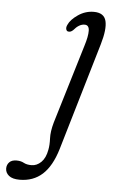

<svg xmlns="http://www.w3.org/2000/svg" viewBox="-184 -488 482 772"><g transform="rotate(5 56.5 -102.0)"><path d="M202.5 -323.5 74.5 110.5Q53.5 180.5 16.5 214Q-20.5 247.5 -75.5 247.5Q-104.5 247.5 -118.8 235.8Q-133 224 -133 207Q-133 192 -123.2 181.8Q-113.5 171.5 -94 171.5Q-76.5 171.5 -64.5 178.2Q-52.5 185 -33 185Q-11.5 185 6 168Q23.5 151 29.5 117.5Q33.5 98 32.2 71Q31 44 41.5 6.5L137.5 -311.5Q150 -351 149.5 -373.8Q149 -396.5 131 -396.5Q108.5 -396.5 87 -370.5Q76.5 -360.5 66 -363.5Q60.5 -365 58.8 -372.5Q57 -380 62 -390Q71 -411 100.2 -431Q129.5 -451 163.5 -451Q205 -451 213 -418.5Q221 -386 202.5 -323.5Z"/></g></svg>

Font: Fraunces 72pt S100 Light
Style: Italic
Weight: 300
Italic angle: -16°
Version: Version 1.000; ttfautohint (v1.8.3)